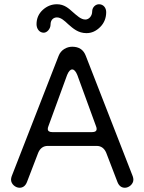

<svg xmlns="http://www.w3.org/2000/svg" viewBox="-20 -868 680 904"><path d="M387 -712C412 -712 433 -722 452 -741C471 -760 480 -784 480 -811C480 -831 467 -848 446 -848C430 -848 414 -834 414 -814C414 -793 399 -776 382 -776C361 -776 343 -794 323 -811C304 -828 283 -848 248 -848C223 -848 201 -839 182 -822C162 -804 152 -781 152 -754C152 -733 165 -714 186 -714C202 -714 218 -733 218 -752C218 -776 233 -786 248 -786C267 -786 284 -770 301 -754C324 -734 348 -712 387 -712ZM72 16C88 16 100 7 107 -11L160 -149C169 -170 184 -181 205 -181H435C456 -181 471 -170 480 -149L533 -11C540 7 552 16 568 16C587 16 608 -1 608 -22C608 -27 607 -32 605 -38L384 -605C373 -634 352 -648 320 -648C295 -648 267 -634 256 -605L35 -38C33 -32 32 -27 32 -22C32 -1 53 16 72 16ZM226 -246C212 -246 205 -251 205 -261C205 -265 206 -269 208 -274L296 -515C303 -532 311 -541 320 -541C329 -541 337 -532 344 -515L432 -274C434 -269 435 -265 435 -261C435 -251 428 -246 414 -246Z"/></svg>

Font: Dongle Light
Style: Regular
Weight: 300
Designer: Yanghee Ryu
Foundry: Yanghee Ryu
Version: Version 2.000